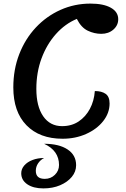

<svg xmlns="http://www.w3.org/2000/svg" viewBox="-20 -746 702 1067"><path d="M328 25Q200 25 127 -50Q54 -125 54 -260Q54 -360 87 -445Q120 -530 179 -593Q238 -656 316 -691Q394 -726 483 -726Q555 -726 596 -703Q637 -680 637 -639Q637 -605 610 -581.5Q583 -558 543 -558Q504 -558 467.5 -575.5Q431 -593 407 -641Q342 -614 291 -557Q240 -500 211 -422Q182 -344 182 -252Q182 -155 220 -100Q258 -45 325 -45Q378 -45 417 -71Q456 -97 479.5 -141Q503 -185 507 -240Q545 -240 567 -224.5Q589 -209 589 -171Q589 -118 553.5 -73Q518 -28 458.5 -1.5Q399 25 328 25ZM221 301Q165 301 131.5 278Q98 255 98 217Q98 193 115 173.5Q132 154 161 143Q190 132 225 132Q204 143 191.5 162Q179 181 179 203Q179 226 191.5 237Q204 248 229 248Q262 248 285 225.5Q308 203 308 171Q308 91 225 53Q308 53 355.5 84.5Q403 116 403 172Q403 208 379 237Q355 266 314 283.5Q273 301 221 301Z"/></svg>

Font: Lemonada
Style: Regular
Weight: 400
Designer: Mohamed Gaber (Arabic), Eduardo Tunni (Latin)
Foundry: Kief Type Foundry
Version: Version 4.005